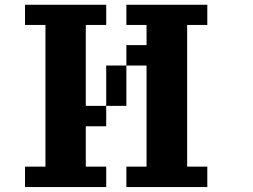

<svg xmlns="http://www.w3.org/2000/svg" viewBox="-20 -712 1040 790"><path d="M500 -26.4H583V-442.4H500V-526.4H583V-609.4H500V-692.4H833V-609.4H750V-26.4H833V57.6H500ZM83 -26.4H167V-609.4H83V-692.4H417V-609.4H333V-276.4H417V-192.4H333V-26.4H417V57.6H83ZM500 -442.4V-276.4H417V-442.4Z"/></svg>

Font: KH Dot Dougenzaka 12
Style: Regular
Weight: 400
Designer: Original version for X68000 by Keitarou Hiraki (http://hp.vector.co.jp/authors/VA000874/) / TrueType conversion by Homem
Version: Version 1.00.20150527